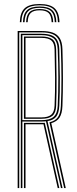

<svg xmlns="http://www.w3.org/2000/svg" viewBox="-20 -958 391 978"><path d="M70 0V-800H192Q225.8 -800 249 -791.8Q272.2 -783.5 284.6 -763.2Q297 -743 298 -707Q300.5 -631 300.6 -559.8Q300.8 -488.5 298 -418Q296.5 -379.5 283.4 -359.4Q270.2 -339.2 241.2 -330.5L315 0H306.8L231.8 -335.2Q261.5 -342 274.9 -361.1Q288.2 -380.2 290 -418Q293.2 -489.2 293 -561.4Q292.8 -633.5 290 -707Q289 -738.2 278.5 -757.1Q268 -776 246.8 -784.5Q225.5 -793 192 -793H78V0ZM102 0V-332H191Q196 -332 200.1 -332.1Q204.2 -332.2 208 -332.5L282.2 0H274L201.5 -325.2Q199 -325 196.4 -325Q193.8 -325 191 -325H110V0ZM86 0V-786H192Q223 -786 242.5 -778.1Q262 -770.2 271.6 -752.9Q281.2 -735.5 282 -707Q284 -638.2 284.8 -563.8Q285.5 -489.2 282 -419Q280.2 -382 266.4 -364Q252.5 -346 222 -341L298.5 0H290.5L214.2 -340Q208.2 -339.5 202.4 -339.2Q196.5 -339 191 -339H94V0ZM94 -346H191Q233.5 -346 252.9 -362.8Q272.2 -379.5 274 -419Q277.2 -491.2 277.1 -562.4Q277 -633.5 274 -706Q272.2 -748.5 251.5 -763.8Q230.8 -779 192 -779H94ZM102 -353V-772H192Q227.2 -772 246.2 -758.4Q265.2 -744.8 266 -706Q267.5 -632.5 268.1 -561Q268.8 -489.5 266 -419Q264.8 -383.2 247.1 -368.1Q229.5 -353 191 -353ZM110 -360H191Q225.2 -360 241 -373.8Q256.8 -387.5 258 -420Q261 -491.2 260.5 -561.9Q260 -632.5 258 -706Q257.2 -738 241.8 -751.5Q226.2 -765 192 -765H110ZM182 -937.5Q234.8 -937.5 258.1 -916Q281.5 -894.5 283 -845H275Q273.8 -891.2 252.1 -911.1Q230.5 -931 182 -931Q133.8 -931 112 -911.1Q90.2 -891.2 89 -845H81Q82.5 -894.5 105.9 -916Q129.2 -937.5 182 -937.5ZM182 -924.8Q226.2 -924.8 246 -906.2Q265.8 -887.8 267 -845H259Q258 -884.2 240.1 -901.2Q222.2 -918.2 182 -918.2Q142 -918.2 124.1 -901.2Q106.2 -884.2 105 -845H97Q98.2 -887.8 118 -906.2Q137.8 -924.8 182 -924.8ZM182 -912Q217.8 -912 233.9 -896.4Q250 -880.8 251 -845H243Q242 -877.5 227.9 -891.5Q213.8 -905.5 182 -905.5Q150.2 -905.5 136.1 -891.5Q122 -877.5 121 -845H113Q114.2 -880.8 130.2 -896.4Q146.2 -912 182 -912Z"/></svg>

Font: Big Shoulders Inline Text SC Thin
Style: Regular
Weight: 100
Designer: Patric King
Foundry: XO Type Co
Version: Version 2.002